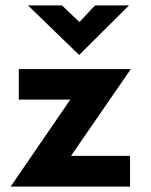

<svg xmlns="http://www.w3.org/2000/svg" viewBox="-20 -693 561 713"><path d="M49.8 -323.2V-436.5H465.8L223.6 -85L198.2 -114.3H462.9V0H19.5L268.6 -363.3L290 -323.2ZM210 -672.9 288.1 -598.6 253.9 -588.9 333 -672.9H459L274.4 -489.3H273.4L84 -672.9Z"/></svg>

Font: Josefin Sans CFJ
Style: Bold
Weight: 700
Designer: Santiago Orozco
Foundry: Typemade
Version: Version 2.001